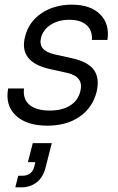

<svg xmlns="http://www.w3.org/2000/svg" viewBox="-20 -530 507 825"><path d="M183.3 10Q94.2 10 47.9 -33.8Q1.7 -77.5 15 -150H83.3Q77.5 -105 106.2 -80Q135 -55 193.3 -55Q246.7 -55 280.8 -76.2Q315 -97.5 325 -136.7Q341.7 -200 269.2 -216.7L194.2 -233.3Q60 -263.3 87.5 -371.7Q102.5 -435 157.5 -472.5Q212.5 -510 288.3 -510Q368.3 -510 410 -468.8Q451.7 -427.5 441.7 -358.3H375Q377.5 -399.2 352.1 -422.1Q326.7 -445 277.5 -445Q231.7 -445 198.8 -424.2Q165.8 -403.3 156.7 -369.2Q149.2 -340.8 163.3 -322.9Q177.5 -305 213.3 -296.7L288.3 -280Q357.5 -265 383.3 -229.6Q409.2 -194.2 395 -135Q377.5 -66.7 321.7 -28.3Q265.8 10 183.3 10ZM45.8 275 58.3 225H77.5Q96.7 225 109.6 215Q122.5 205 127.5 185L131.7 166.7H100L120.8 85H202.5L175.8 190Q165.8 230.8 138.3 252.9Q110.8 275 70 275Z"/></svg>

Font: Funnel Sans Light
Style: Italic
Weight: 300
Italic angle: -14.036°
Designer: NORD ID, Kristian Moeller
Foundry: Dicotype
Version: Version 1.000